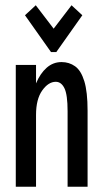

<svg xmlns="http://www.w3.org/2000/svg" viewBox="-20 -710 390 730"><path d="M40 0V-463H117V-393Q133 -431 157.5 -452.5Q182 -474 214 -474Q243 -474 265.5 -458Q288 -442 300.5 -401.5Q313 -361 313 -289V0H237V-287Q237 -350 225 -374.5Q213 -399 192 -399Q164 -399 140.5 -366Q117 -333 117 -273V0ZM116 -690 184 -601 252 -690 293 -652 194 -512H174L75 -652Z"/></svg>

Font: Inconsolata ExtraCondensed SemiBold
Style: Regular
Weight: 600
Width: 2
Monospace: yes
Designer: Raph Levien, Cyreal, Brenton Simpson
Foundry: Raph Levien, Cyreal, Google
Version: Version 3.001; ttfautohint (v1.8.2.53-6de2)